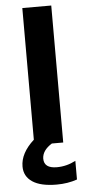

<svg xmlns="http://www.w3.org/2000/svg" viewBox="-62 -765 469 1020"><g transform="rotate(-5 172.0 -255.0)"><path d="M198.2 219.7Q113.3 219.7 69.3 190.4Q25.4 161.1 25.4 108.4Q25.4 37.1 97.7 -28.3V-730.5H252V0H191.4Q139.6 32.2 138.7 76.2Q138.7 127.9 207 127.9Q259.8 127.9 307.6 102.5V202.1Q257.8 219.7 198.2 219.7Z"/></g></svg>

Font: Mgen+ 1c bold
Style: Bold
Weight: 700
Designer: [Source Han Sans]
Ryoko NISHIZUKA  (kana & ideographs); Paul D. Hunt (Latin, Greek & Cyrillic); Wenlong ZHANG  (bopomofo
Version: Version 1.059.20150602